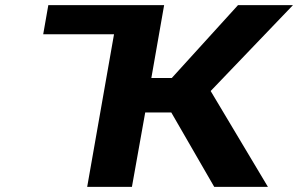

<svg xmlns="http://www.w3.org/2000/svg" viewBox="-20 -731 1166 751"><path d="M650 -291 818 0H1028L804 -375L1126 -711H911L652 -426H572L622 -711H169L149 -597H426L321 0H496L548 -291Z"/></svg>

Font: Asimov
Style: XWidIt
Weight: 500
Designer: Google
Version: Version 2.000980; 2014